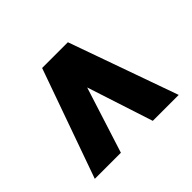

<svg xmlns="http://www.w3.org/2000/svg" viewBox="-123 -758 817 817"><g transform="rotate(45 285.0 -349.5)"><path d="M531 -97V-254L233 -349L531 -446V-602L39 -427V-272Z"/></g></svg>

Font: MuseoModerno Black
Style: Regular
Weight: 900
Designer: Pablo Cosgaya, Héctor Gatti, Marcela Romero, and the Authors of The MuseoModerno Project.
Foundry: Omnibus-Type Team
Version: Version 1.001